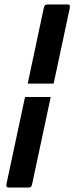

<svg xmlns="http://www.w3.org/2000/svg" viewBox="-20 -727 332 859"><path d="M207 -293 123 100Q122 104 119 108Q116 112 108 112H20Q13 112 10 108Q7 104 10 91L92 -293ZM104 -353 176 -692Q178 -701 181.5 -704Q185 -707 193 -707H282Q291 -707 292 -703Q293 -699 292 -690L220 -353Z"/></svg>

Font: Glory SemiBold
Style: Italic
Weight: 600
Italic angle: -12°
Designer: Robert Leuschke
Foundry: Robert Leuschke
Version: Version 1.011